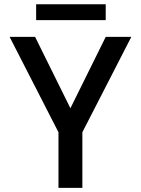

<svg xmlns="http://www.w3.org/2000/svg" viewBox="-20 -905 678 925"><path d="M149.1 -727.3 319.2 -383.5 489.3 -727.3H612.6L376.8 -267.8V0H261.7V-267.8L26.3 -727.3ZM489.3 -884.6V-807.9H154.1V-884.6Z"/></svg>

Font: Interface Medium
Style: Regular
Weight: 500
Designer: Rasmus Andersson
Foundry: rsms
Version: Version 1.8